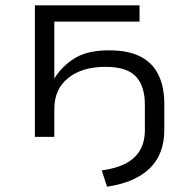

<svg xmlns="http://www.w3.org/2000/svg" viewBox="-20 -514 706 721"><path d="M382 187 362 126Q414 119 450 101Q486 83 505 51.5Q524 20 524 -26V-121Q524 -191 490 -227Q456 -263 376 -263Q288 -263 236 -221Q184 -179 184 -105V0H111V-494H504V-433H184V-219Q212 -265 260 -295Q308 -325 389 -325Q463 -325 508.5 -301Q554 -277 575.5 -232Q597 -187 597 -125V-27Q597 19 583.5 55Q570 91 543 117.5Q516 144 476 161.5Q436 179 382 187Z"/></svg>

Font: Nunito Sans 7pt SemiExpanded Light
Style: Regular
Weight: 300
Width: 6
Designer: Vernon Adams
Foundry: Vernon Adams
Version: Version 3.101;gftools[0.9.27]